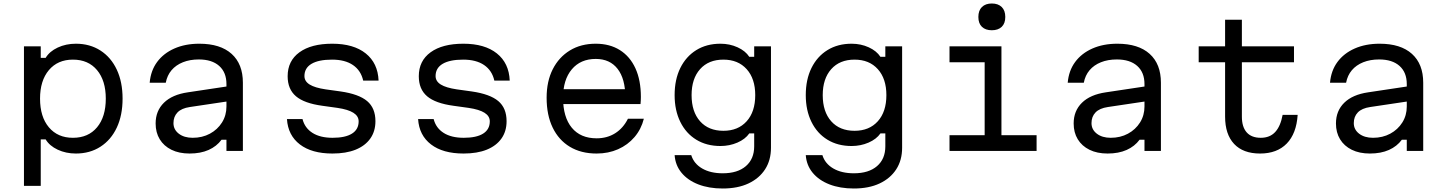

<svg xmlns="http://www.w3.org/2000/svg" viewBox="-20 -863 8290 1098"><path d="M117 200V-598H213V-532H241Q263 -569 310 -591Q357 -613 414 -613Q494 -613 554.5 -574Q615 -535 648 -464.5Q681 -394 681 -299Q681 -204 648 -133.5Q615 -63 554.5 -24Q494 15 414 15Q357 15 310 -7Q263 -29 241 -66H213V200ZM397 -75Q485 -75 535 -135Q585 -195 585 -299Q585 -402 535 -462Q485 -522 397 -522Q310 -522 259.5 -462Q209 -402 209 -299Q209 -195 259.5 -135Q310 -75 397 -75Z M1287 -370V-284L1066 -251Q1018 -244 995 -220Q972 -196 972 -159Q972 -122 1002.5 -98.5Q1033 -75 1082 -75Q1137 -75 1180.5 -98.5Q1224 -122 1249.5 -162.5Q1275 -203 1275 -254V-382Q1275 -449 1233.5 -486Q1192 -523 1117 -523Q1066 -523 1026 -507Q986 -491 961 -461.5Q936 -432 928 -390H836Q842 -459 878.5 -508.5Q915 -558 977 -585.5Q1039 -613 1120 -613Q1240 -613 1304.5 -555Q1369 -497 1369 -390V0H1275V-64H1247Q1219 -26 1173 -5.5Q1127 15 1064 15Q1004 15 960.5 -6.5Q917 -28 893.5 -66.5Q870 -105 870 -157Q870 -229 917.5 -275.5Q965 -322 1054 -335Z M1710 -182Q1723 -131 1767 -103Q1811 -75 1882 -75Q1955 -75 1993 -99Q2031 -123 2031 -169Q2031 -199 2001 -218Q1971 -237 1910 -246L1824 -258Q1720 -272 1672.5 -312.5Q1625 -353 1625 -427Q1625 -515 1692.5 -564Q1760 -613 1880 -613Q2002 -613 2071.5 -557.5Q2141 -502 2145 -402H2057Q2044 -460 1998.5 -491Q1953 -522 1879 -522Q1802 -522 1761.5 -498Q1721 -474 1721 -428Q1721 -398 1751 -379.5Q1781 -361 1842 -352L1928 -340Q2032 -325 2079.5 -285Q2127 -245 2127 -170Q2127 -112 2097.5 -70.5Q2068 -29 2013.5 -7Q1959 15 1881 15Q1763 15 1695 -37Q1627 -89 1621 -182Z M2460 -182Q2473 -131 2517 -103Q2561 -75 2632 -75Q2705 -75 2743 -99Q2781 -123 2781 -169Q2781 -199 2751 -218Q2721 -237 2660 -246L2574 -258Q2470 -272 2422.5 -312.5Q2375 -353 2375 -427Q2375 -515 2442.5 -564Q2510 -613 2630 -613Q2752 -613 2821.5 -557.5Q2891 -502 2895 -402H2807Q2794 -460 2748.5 -491Q2703 -522 2629 -522Q2552 -522 2511.5 -498Q2471 -474 2471 -428Q2471 -398 2501 -379.5Q2531 -361 2592 -352L2678 -340Q2782 -325 2829.5 -285Q2877 -245 2877 -170Q2877 -112 2847.5 -70.5Q2818 -29 2763.5 -7Q2709 15 2631 15Q2513 15 2445 -37Q2377 -89 2371 -182Z M3179 -353H3588L3556 -308Q3556 -412 3512 -469Q3468 -526 3387 -526Q3300 -526 3250 -466.5Q3200 -407 3200 -304Q3200 -193 3250 -132.5Q3300 -72 3392 -72Q3452 -72 3498 -101Q3544 -130 3571 -184H3662Q3647 -124 3608.5 -79Q3570 -34 3514.5 -9.5Q3459 15 3392 15Q3303 15 3239 -23.5Q3175 -62 3140.5 -133.5Q3106 -205 3106 -304Q3106 -398 3141 -467Q3176 -536 3239 -574.5Q3302 -613 3387 -613Q3467 -613 3525 -576.5Q3583 -540 3614 -472Q3645 -404 3645 -309Q3645 -299 3644.5 -288.5Q3644 -278 3643 -268H3179Z M4389 -18Q4389 53 4355.5 105Q4322 157 4260.5 186Q4199 215 4113 215Q4034 215 3973.5 191.5Q3913 168 3877.5 125Q3842 82 3838 24H3933Q3948 73 3995.5 100.5Q4043 128 4113 128Q4198 128 4245.5 87Q4293 46 4293 -26V-100H4265Q4242 -67 4197 -47.5Q4152 -28 4100 -28Q4021 -28 3962 -64Q3903 -100 3870.5 -166Q3838 -232 3838 -319Q3838 -408 3870.5 -474Q3903 -540 3962 -576.5Q4021 -613 4100 -613Q4153 -613 4198 -592.5Q4243 -572 4265 -538H4293V-598H4389ZM3935 -319Q3935 -224 3983.5 -169.5Q4032 -115 4117 -115Q4201 -115 4250 -169.5Q4299 -224 4299 -319Q4299 -413 4250 -467.5Q4201 -522 4117 -522Q4032 -522 3983.5 -467.5Q3935 -413 3935 -319Z M5139 -18Q5139 53 5105.5 105Q5072 157 5010.5 186Q4949 215 4863 215Q4784 215 4723.5 191.5Q4663 168 4627.5 125Q4592 82 4588 24H4683Q4698 73 4745.5 100.5Q4793 128 4863 128Q4948 128 4995.5 87Q5043 46 5043 -26V-100H5015Q4992 -67 4947 -47.5Q4902 -28 4850 -28Q4771 -28 4712 -64Q4653 -100 4620.5 -166Q4588 -232 4588 -319Q4588 -408 4620.5 -474Q4653 -540 4712 -576.5Q4771 -613 4850 -613Q4903 -613 4948 -592.5Q4993 -572 5015 -538H5043V-598H5139ZM4685 -319Q4685 -224 4733.5 -169.5Q4782 -115 4867 -115Q4951 -115 5000 -169.5Q5049 -224 5049 -319Q5049 -413 5000 -467.5Q4951 -522 4867 -522Q4782 -522 4733.5 -467.5Q4685 -413 4685 -319Z M5410 -598H5707V-90H5908V0H5410V-90H5611V-507H5410ZM5652 -690Q5616 -690 5595.5 -709.5Q5575 -729 5575 -766Q5575 -803 5595.5 -823Q5616 -843 5652 -843Q5688 -843 5708.5 -823Q5729 -803 5729 -766Q5729 -729 5708.5 -709.5Q5688 -690 5652 -690Z M6537 -370V-284L6316 -251Q6268 -244 6245 -220Q6222 -196 6222 -159Q6222 -122 6252.5 -98.5Q6283 -75 6332 -75Q6387 -75 6430.5 -98.5Q6474 -122 6499.5 -162.5Q6525 -203 6525 -254V-382Q6525 -449 6483.5 -486Q6442 -523 6367 -523Q6316 -523 6276 -507Q6236 -491 6211 -461.5Q6186 -432 6178 -390H6086Q6092 -459 6128.5 -508.5Q6165 -558 6227 -585.5Q6289 -613 6370 -613Q6490 -613 6554.5 -555Q6619 -497 6619 -390V0H6525V-64H6497Q6469 -26 6423 -5.5Q6377 15 6314 15Q6254 15 6210.5 -6.5Q6167 -28 6143.5 -66.5Q6120 -105 6120 -157Q6120 -229 6167.5 -275.5Q6215 -322 6304 -335Z M7082 -750V-598H7380V-507H7082V-196Q7082 -137 7109.5 -106Q7137 -75 7190 -75Q7242 -75 7272.5 -108Q7303 -141 7315 -206H7401Q7394 -99 7338.5 -42Q7283 15 7186 15Q7089 15 7037.5 -40Q6986 -95 6986 -196V-507H6835V-598H6986V-750Z M8037 -370V-284L7816 -251Q7768 -244 7745 -220Q7722 -196 7722 -159Q7722 -122 7752.5 -98.5Q7783 -75 7832 -75Q7887 -75 7930.5 -98.5Q7974 -122 7999.5 -162.5Q8025 -203 8025 -254V-382Q8025 -449 7983.5 -486Q7942 -523 7867 -523Q7816 -523 7776 -507Q7736 -491 7711 -461.5Q7686 -432 7678 -390H7586Q7592 -459 7628.5 -508.5Q7665 -558 7727 -585.5Q7789 -613 7870 -613Q7990 -613 8054.5 -555Q8119 -497 8119 -390V0H8025V-64H7997Q7969 -26 7923 -5.5Q7877 15 7814 15Q7754 15 7710.5 -6.5Q7667 -28 7643.5 -66.5Q7620 -105 7620 -157Q7620 -229 7667.5 -275.5Q7715 -322 7804 -335Z"/></svg>

Font: Martian Mono SemiExpanded Light
Style: Regular
Weight: 300
Width: 6
Monospace: yes
Designer: Roman Shamin
Foundry: Evil Martians
Version: Version 0.930